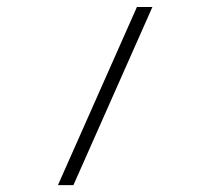

<svg xmlns="http://www.w3.org/2000/svg" viewBox="-20 -538 626 558"><path d="M148.4 0 377.9 -517.6H422.9L193.4 0Z"/></svg>

Font: Cascadia Mono NF ExtraLight
Style: Regular
Weight: 200
Monospace: yes
Designer: Aaron Bell
Foundry: Saja Typeworks
Version: Version 2404.023; ttfautohint (v1.8.4)